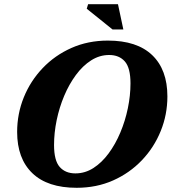

<svg xmlns="http://www.w3.org/2000/svg" viewBox="-20 -878 816 913"><path d="M776 -419.5Q776 -333 744.2 -254.8Q712.5 -176.5 654.5 -115.8Q596.5 -55 517.8 -20Q439 15 344.5 15Q206 15 133.8 -54.5Q61.5 -124 61.5 -250.5Q61.5 -337 93.2 -415.2Q125 -493.5 183 -554.2Q241 -615 319.8 -650Q398.5 -685 493 -685Q631.5 -685 703.8 -615.8Q776 -546.5 776 -419.5ZM237 -188.5Q237 -114.5 264 -84Q291 -53.5 338.5 -53.5Q384.5 -53.5 424.2 -79Q464 -104.5 496.5 -148.5Q529 -192.5 552.2 -247.8Q575.5 -303 588 -363.5Q600.5 -424 600.5 -481.5Q600.5 -555.5 573.5 -586Q546.5 -616.5 499 -616.5Q453.5 -616.5 413.5 -591Q373.5 -565.5 341 -521.5Q308.5 -477.5 285.2 -422.2Q262 -367 249.5 -306.8Q237 -246.5 237 -188.5ZM566.5 -738H515L392.5 -836.5L399 -858H541Z"/></svg>

Font: Newsreader Text ExtraBold
Style: Italic
Weight: 800
Italic angle: -17°
Designer: Hugues Gentile
Foundry: Production Type
Version: Version 1.001